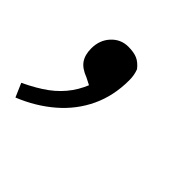

<svg xmlns="http://www.w3.org/2000/svg" viewBox="-102 -216 489 489"><g transform="rotate(45 142.0 28.5)"><path d="M0 176 -16 139Q22 121 47 102.5Q72 84 89.5 59.5Q107 35 118 1L131 32L92 12Q68 3 58 -11.5Q48 -26 48 -49Q48 -79 66.5 -99Q85 -119 112 -119Q132 -119 144.5 -113.5Q157 -108 168 -94Q171 -86 172.5 -78Q174 -70 174 -60Q174 -4 152.5 41.5Q131 87 91.5 121Q52 155 0 176Z"/></g></svg>

Font: Source Serif 4 18pt
Style: Italic
Weight: 400
Italic angle: -12°
Designer: Frank Grießhammer
Foundry: Adobe Systems Incorporated
Version: Version 4.004;hotconv 1.0.116;makeotfexe 2.5.65601